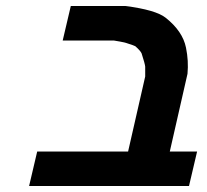

<svg xmlns="http://www.w3.org/2000/svg" viewBox="-20 -620 691 640"><path d="M398 -600Q499 -587 532 -561Q589 -516 600 -461Q609 -417 605 -374L546 -115H637L610 0H77L104 -115H407L464 -365Q464 -369 464 -376Q464 -383 464 -388.5Q464 -394 464 -398Q463 -408 452 -442Q448 -451 431 -466Q429 -467 422.5 -469.5Q416 -472 409 -474Q402 -476 400 -477Q398 -478 379.5 -481.5Q361 -485 359 -485H189L216 -600Z"/></svg>

Font: Miedinger
Style: Bold-Italic
Weight: 700
Italic angle: -13°
Version: Version 001.000